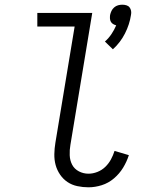

<svg xmlns="http://www.w3.org/2000/svg" viewBox="-20 -790 640 818"><path d="M461 -580 427 -613Q443 -627 455 -645Q467 -663 475 -682Q468 -684 462 -687.5Q456 -691 452.5 -697Q449 -703 448.5 -710.5Q448 -718 449 -726Q451 -735 455 -743.5Q459 -752 466.5 -758.5Q474 -765 483 -767.5Q492 -770 501 -770Q510 -770 518.5 -767.5Q527 -765 532 -758.5Q537 -752 538.5 -743.5Q540 -735 538 -726Q532 -686 512.5 -647.5Q493 -609 461 -580ZM357 8Q333 8 309.5 3Q286 -2 267.5 -14.5Q249 -27 236 -46Q223 -65 217 -87Q211 -109 211.5 -133.5Q212 -158 216 -182L298 -677H139V-735H373L280 -173Q276 -151 277 -128.5Q278 -106 287.5 -88Q297 -70 316 -60Q335 -50 357 -50Q376 -50 395 -57.5Q414 -65 428.5 -79Q443 -93 452.5 -110.5Q462 -128 468 -147L529 -129Q520 -101 504.5 -75.5Q489 -50 465.5 -30Q442 -10 413.5 -1Q385 8 357 8Z"/></svg>

Font: Iosevka Curly Slab LtEx
Style: Italic
Weight: 300
Width: 7
Italic angle: -9°
Monospace: yes
Designer: Belleve Invis
Foundry: Belleve Invis
Version: Version 11.1.0; ttfautohint (v1.8.3)